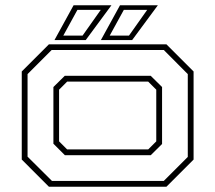

<svg xmlns="http://www.w3.org/2000/svg" viewBox="-20 -708 816 728"><path d="M165.5 0 62.5 -103V-437L165.5 -540H611L714 -437V-103L611 0ZM177 -22H601L692 -113V-427L601 -518.5H176L84.5 -427V-114ZM226 -119.5 182.5 -163V-378L225.5 -420.5H551.5L594.5 -378V-162L551.5 -119.5ZM234.5 -141.5H542L572.5 -172V-368L542 -398.5H234.5L204 -368V-172ZM362.5 -556 435 -688H578.5L481 -556ZM186.5 -556 259 -688H402.5L305 -556ZM220 -573H293L362 -670.5H273.5ZM396 -573H469L538 -670.5H449.5Z"/></svg>

Font: Tourney Expanded ExtraLight
Style: Regular
Weight: 200
Width: 7
Designer: Tyler Finck
Foundry: Etcetera Type Co
Version: Version 1.010; ttfautohint (v1.8.3)